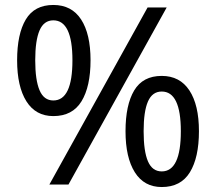

<svg xmlns="http://www.w3.org/2000/svg" viewBox="-20 -744 871 774"><path d="M195 -724Q269 -724 307 -665.5Q345 -607 345 -501Q345 -395 308.5 -335.5Q272 -276 195 -276Q124 -276 86.5 -335.5Q49 -395 49 -501Q49 -607 84 -665.5Q119 -724 195 -724ZM652 -714 256 0H179L575 -714ZM195 -662Q157 -662 139.5 -621.5Q122 -581 122 -501Q122 -421 139.5 -380Q157 -339 195 -339Q272 -339 272 -501Q272 -662 195 -662ZM632 -438Q705 -438 743.5 -379.5Q782 -321 782 -215Q782 -109 745.5 -49.5Q709 10 632 10Q561 10 523.5 -49.5Q486 -109 486 -215Q486 -321 521 -379.5Q556 -438 632 -438ZM632 -375Q594 -375 576.5 -335Q559 -295 559 -215Q559 -134 576.5 -93.5Q594 -53 632 -53Q709 -53 709 -215Q709 -375 632 -375Z"/></svg>

Font: Noto Sans Elymaic
Style: Regular
Weight: 400
Designer: Morgane Pierson
Foundry: Google LLC
Version: Version 1.002; ttfautohint (v1.8.4.7-5d5b)